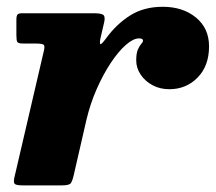

<svg xmlns="http://www.w3.org/2000/svg" viewBox="-20 -560 652 580"><path d="M47 -520Q36 -520 32.8 -516Q29.5 -512 29.5 -500.5V-453Q29.5 -437.5 32.5 -433Q35.5 -428.5 50.5 -428.5H88Q109.5 -428.5 112.8 -423.8Q116 -419 111.5 -402L23.5 -24Q20 -9 24.5 -4.5Q29 0 49 0H166.5Q189 0 193.8 -6.5Q198.5 -13 202.5 -30L241 -197.5Q252.5 -246.5 272 -290.8Q291.5 -335 314.5 -369.8Q337.5 -404.5 360 -424.2Q382.5 -444 400 -444Q412 -444 412 -437.5Q412 -433 407 -427.8Q402 -422.5 396.8 -411Q391.5 -399.5 391.5 -377.5Q391.5 -354.5 405 -334.5Q418.5 -314.5 441 -302.5Q463.5 -290.5 491.5 -290.5Q542.5 -290.5 577 -325.8Q611.5 -361 611.5 -420Q611.5 -474.5 572 -507Q532.5 -539.5 471.5 -539.5Q414.5 -539.5 373 -513.2Q331.5 -487 300 -443.5Q284.5 -422.5 282.5 -427.5Q280.5 -432.5 285 -451L295 -494Q298.5 -511.5 290.8 -515.8Q283 -520 263.5 -520Z"/></svg>

Font: Besley ExtraBold
Style: Italic
Weight: 800
Italic angle: -13°
Designer: Owen Earl
Foundry: indestructible type*
Version: Version 2.001